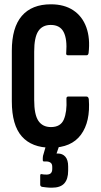

<svg xmlns="http://www.w3.org/2000/svg" viewBox="-20 -681 468 893"><path d="M217 6Q128 6 81.5 -46.5Q35 -99 35 -210V-445Q35 -553 81.5 -607Q128 -661 217 -661Q279 -661 321 -633Q363 -605 381.5 -554Q400 -503 392 -434Q390 -424 383 -424H296Q286 -424 288 -435Q293 -499 276 -532Q259 -565 216 -565Q177 -565 158 -536Q139 -507 139 -441V-216Q139 -148 158.5 -119Q178 -90 217 -90Q262 -90 277 -125.5Q292 -161 289 -220Q288 -232 297 -232H382Q391 -232 393 -220Q401 -115 356.5 -54.5Q312 6 217 6ZM221 192Q207 192 195 190.5Q183 189 175 188Q167 185 167 178V136Q167 127 174 129Q178 130 183.5 130.5Q189 131 196 131Q210 131 216.5 124.5Q223 118 223 105V95Q223 81 215 75.5Q207 70 196 70H185Q179 70 179 64Q179 59 179 53.5Q179 48 180 44L202 -32Q205 -39 211 -39H257Q267 -39 264 -28L243 33H249Q271 33 284 48Q297 63 297 93V113Q297 152 279 172Q261 192 221 192Z"/></svg>

Font: Sofia Sans Extra Condensed
Style: Bold
Weight: 700
Designer: Botio Nikoltchev, Ani Petrova
Foundry: lettersoup
Version: Version 4.101